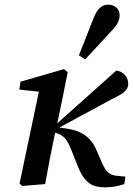

<svg xmlns="http://www.w3.org/2000/svg" viewBox="-20 -791 571 825"><path d="M64 -2 76 8 174 0C187 -72 200 -141 215 -212L217 -221L221 -220C253 -209 267 -196 288 -143L315 -75C344 -3 378 14 431 14C459 14 485 10 514 0L519 -32L479 -36C451 -39 435 -53 418 -92L395 -145C372 -200 331 -229 269 -238L235 -243L459 -364C508 -388 531 -402 531 -431C531 -460 510 -484 480 -488L226 -261L246 -356L271 -481L255 -494L68 -440L63 -406L147 -397ZM319 -553 346 -536C384 -577 422 -617 459 -658C483 -682 494 -703 494 -726C494 -755 471 -771 445 -771C419 -771 398 -755 382 -713C361 -660 340 -606 319 -553Z"/></svg>

Font: Source Serif Pro Semibold
Style: Italic
Weight: 600
Italic angle: -12°
Designer: Frank Grießhammer
Foundry: Adobe Systems Incorporated
Version: Version 3.001;hotconv 1.0.111;makeotfexe 2.5.65597